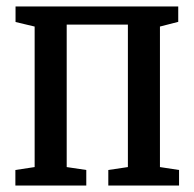

<svg xmlns="http://www.w3.org/2000/svg" viewBox="-20 -573 600 593"><path d="M27.5 0V-48L87 -57V-491L28 -505V-553H530.5V-505.5L474 -491V-57L533 -48V0H314.5V-48L375 -57V-497H186V-57L246.5 -48V0Z"/></svg>

Font: Merriweather 24pt SemiCondensed
Style: Regular
Weight: 400
Width: 4
Designer: Eben Sorkin
Foundry: Eben Sorkin
Version: Version 2.100